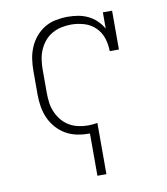

<svg xmlns="http://www.w3.org/2000/svg" viewBox="-83 -608 766 882"><g transform="rotate(-10 300.0 -166.5)"><path d="M300 205V8Q299 8 298.5 8Q298 8 298 8Q269 8 241 2.5Q213 -3 188.5 -17Q164 -31 145 -52.5Q126 -74 114.5 -100Q103 -126 98.5 -154Q94 -182 94 -210V-320Q94 -348 98 -375.5Q102 -403 113 -429Q124 -455 142 -476.5Q160 -498 184 -512.5Q208 -527 236 -532.5Q264 -538 292 -538Q316 -538 340 -534Q364 -530 386 -519.5Q408 -509 425.5 -492Q443 -475 455 -454V-530H498V-349H455Q455 -380 445.5 -409.5Q436 -439 414 -460.5Q392 -482 362 -491Q332 -500 301 -500Q278 -500 255 -495Q232 -490 212 -478.5Q192 -467 177 -449Q162 -431 153 -410Q144 -389 140.5 -366Q137 -343 137 -320V-210Q137 -187 140 -164.5Q143 -142 152 -121Q161 -100 175.5 -82Q190 -64 210 -52Q230 -40 252.5 -35Q275 -30 298 -30Q309 -30 320 -31Q331 -32 342 -34V205Z"/></g></svg>

Font: Iosevka Slab XLtEx
Style: Regular
Weight: 200
Width: 7
Monospace: yes
Designer: Belleve Invis
Foundry: Belleve Invis
Version: Version 11.1.0; ttfautohint (v1.8.3)